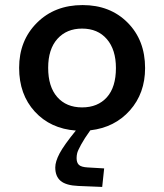

<svg xmlns="http://www.w3.org/2000/svg" viewBox="-20 -506 654 765"><path d="M200.2 161.1Q200.2 137.7 217.5 105Q234.9 72.3 282.2 14.2Q181.2 6.8 118.7 -61.3Q56.2 -129.4 56.2 -235.8Q56.2 -344.2 127 -415Q197.8 -485.8 309.1 -485.8Q418.9 -485.8 488.5 -415.8Q558.1 -345.7 558.1 -234.9Q558.1 -134.3 497.6 -66.2Q437 2 339.8 13.2Q315.9 46.4 303 70.3Q290 94.2 287.6 104Q285.2 113.8 285.2 124Q285.2 142.1 294.4 150.9Q303.7 159.7 329.1 161.1L395 165L387.2 238.8L292 234.9Q243.2 232.9 221.7 214.8Q200.2 196.8 200.2 161.1ZM307.1 -78.1Q369.6 -78.1 405.8 -118.4Q441.9 -158.7 441.9 -234.9Q441.9 -308.1 405.8 -350.1Q369.6 -392.1 307.1 -392.1Q245.6 -392.1 208.7 -351.1Q171.9 -310.1 171.9 -235.8Q171.9 -160.6 208 -119.4Q244.1 -78.1 307.1 -78.1Z"/></svg>

Font: IntelOne Mono Medium
Style: Regular
Weight: 500
Designer: Fred Shallcrass
Foundry: Frere-Jones Type LLC
Version: Version 1.200;hotconv 1.1.0;makeotfexe 2.6.0;FJTRelease1.2